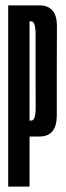

<svg xmlns="http://www.w3.org/2000/svg" viewBox="-20 -695 246 715"><path d="M10.5 0H90V-186.5H126.5Q191.5 -186.5 191.5 -264.8Q191.5 -343 191.5 -431.5Q191.5 -519 192 -597Q192.5 -675 126.5 -675H10.5ZM90 -246V-615.5H96.5Q112.5 -615.5 112.5 -566.5Q112.5 -517.5 112.5 -431Q112.5 -344 112.8 -295Q113 -246 96.5 -246Z"/></svg>

Font: Anybody UltraCondensed
Style: Regular
Weight: 400
Width: 1
Version: Version 1.113;gftools[0.9.25]